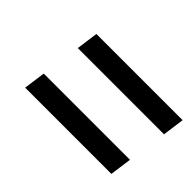

<svg xmlns="http://www.w3.org/2000/svg" viewBox="-53 -634 581 581"><g transform="rotate(45 237.5 -343.5)"><path d="M96 -407.1H465L474.6 -477.1H105.6ZM68.1 -209.7H437.1L446.7 -279.7H77.7Z"/></g></svg>

Font: Secuela ExtLt
Style: Italic
Weight: 200
Italic angle: -8°
Designer: Fernando Haro
Foundry: deFharo
Version: Version 1.704